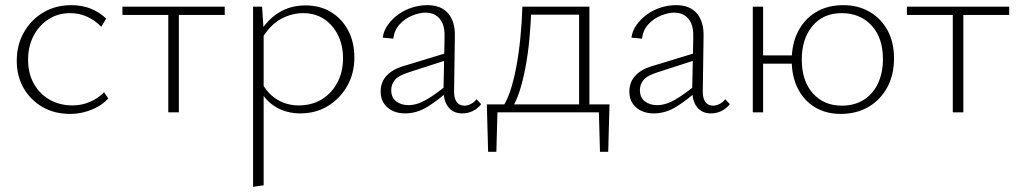

<svg xmlns="http://www.w3.org/2000/svg" viewBox="-20 -436 3960 745"><path d="M252 6Q192 6 145.5 -20.5Q99 -47 72 -93.5Q45 -140 45 -200Q45 -262 73 -311Q101 -360 148.5 -388Q196 -416 257 -416Q298 -416 332 -402.5Q366 -389 392 -364L373 -332Q349 -357 318.5 -371Q288 -385 252 -385Q204 -385 167 -360.5Q130 -336 109.5 -295.5Q89 -255 89 -204Q89 -151 111.5 -111Q134 -71 173 -49Q212 -27 261 -27Q297 -27 328.5 -40.5Q360 -54 384 -78L400 -54Q381 -33 356 -20Q331 -7 305 -0.5Q279 6 252 6Z M633 0V-410H674V0ZM455 -378V-410H852V-378Z M1145 4Q1092 4 1050 -21Q1008 -46 984 -95L998 -111Q1021 -70 1057.5 -48.5Q1094 -27 1139 -27Q1190 -27 1228.5 -50.5Q1267 -74 1289 -115.5Q1311 -157 1311 -210Q1311 -260 1291.5 -299.5Q1272 -339 1237.5 -362Q1203 -385 1156 -385Q1113 -385 1072 -363.5Q1031 -342 999 -291L982 -301Q1015 -358 1061 -386.5Q1107 -415 1165 -415Q1223 -415 1265.5 -388.5Q1308 -362 1331.5 -317Q1355 -272 1355 -213Q1355 -151 1327 -102Q1299 -53 1252 -24.5Q1205 4 1145 4ZM962 289V-410H997L1003 -317V283Z M1773 4Q1739 4 1719.5 -20.5Q1700 -45 1701 -92L1705 -291Q1706 -325 1697 -345.5Q1688 -366 1671 -376.5Q1654 -387 1632 -387Q1608 -387 1579.5 -375.5Q1551 -364 1530.5 -341.5Q1510 -319 1506 -286L1465 -290Q1469 -318 1486 -341Q1503 -364 1527 -381Q1551 -398 1580 -407Q1609 -416 1638 -416Q1692 -416 1719 -384Q1746 -352 1745 -297L1742 -85Q1741 -56 1751.5 -41Q1762 -26 1782 -26Q1794 -26 1807 -32.5Q1820 -39 1829 -51L1847 -32Q1834 -15 1815 -5.5Q1796 4 1773 4ZM1552 4Q1510 4 1483.5 -19Q1457 -42 1457 -81Q1457 -104 1466.5 -123Q1476 -142 1497.5 -157.5Q1519 -173 1557 -183L1724 -234L1729 -208L1568 -156Q1526 -143 1512 -125.5Q1498 -108 1498 -87Q1498 -57 1517.5 -42.5Q1537 -28 1565 -28Q1598 -28 1635 -49.5Q1672 -71 1715 -107L1726 -89Q1684 -50 1641 -23Q1598 4 1552 4Z M1926 -15Q1945 -39 1959 -80.5Q1973 -122 1983 -175Q1993 -228 1999 -288Q2005 -348 2007 -410H2042Q2040 -348 2034.5 -288Q2029 -228 2019 -175Q2009 -122 1995.5 -80.5Q1982 -39 1965 -15ZM1874 153 1869 -31H1911L1906 153ZM1887 0 1877 -31H2345L2327 0ZM2308 153 2303 -31H2345L2340 153ZM2227 0V-410H2267V0ZM2028 -379V-410H2245V-379Z M2738 4Q2704 4 2684.5 -20.5Q2665 -45 2666 -92L2670 -291Q2671 -325 2662 -345.5Q2653 -366 2636 -376.5Q2619 -387 2597 -387Q2573 -387 2544.5 -375.5Q2516 -364 2495.5 -341.5Q2475 -319 2471 -286L2430 -290Q2434 -318 2451 -341Q2468 -364 2492 -381Q2516 -398 2545 -407Q2574 -416 2603 -416Q2657 -416 2684 -384Q2711 -352 2710 -297L2707 -85Q2706 -56 2716.5 -41Q2727 -26 2747 -26Q2759 -26 2772 -32.5Q2785 -39 2794 -51L2812 -32Q2799 -15 2780 -5.5Q2761 4 2738 4ZM2517 4Q2475 4 2448.5 -19Q2422 -42 2422 -81Q2422 -104 2431.5 -123Q2441 -142 2462.5 -157.5Q2484 -173 2522 -183L2689 -234L2694 -208L2533 -156Q2491 -143 2477 -125.5Q2463 -108 2463 -87Q2463 -57 2482.5 -42.5Q2502 -28 2530 -28Q2563 -28 2600 -49.5Q2637 -71 2680 -107L2691 -89Q2649 -50 2606 -23Q2563 4 2517 4Z M2901 0V-410H2941V0ZM2920 -189V-221H3071V-189ZM3242 6Q3185 6 3142 -20Q3099 -46 3075.5 -93Q3052 -140 3052 -202Q3052 -266 3077 -314.5Q3102 -363 3147 -389.5Q3192 -416 3252 -416Q3310 -416 3354.5 -390Q3399 -364 3424 -318Q3449 -272 3449 -209Q3449 -145 3422.5 -96.5Q3396 -48 3349.5 -21Q3303 6 3242 6ZM3246 -26Q3296 -26 3332 -49Q3368 -72 3387 -113Q3406 -154 3406 -207Q3406 -289 3362 -337Q3318 -385 3246 -385Q3174 -385 3132.5 -335Q3091 -285 3091 -205Q3091 -122 3134 -74Q3177 -26 3246 -26Z M3677 0V-410H3718V0ZM3499 -378V-410H3896V-378Z"/></svg>

Font: Ysabeau ExtraLight
Style: Regular
Weight: 250
Designer: Christian Thalmann (Catharsis Fonts)
Version: Version 2.002